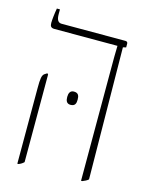

<svg xmlns="http://www.w3.org/2000/svg" viewBox="-102 -712 603 783"><g transform="rotate(15 199.5 -320.5)"><path d="M317 6H322C332 2 341 -2 347 -8L341 -564L354 -567V-583C354 -589 350 -592 344 -592H75C60 -592 53 -603 53 -627V-647H40C36 -625 33 -597 33 -585C33 -571 37 -564 52 -564H318V-563C317 -541 317 -502 317 -444ZM48 6H53C63 2 69 -2 75 -8V-378L71 -382L60 -375C50 -368 48 -352 48 -314ZM174 -310C174 -295 178 -282 195 -282C215 -282 218 -295 218 -310C218 -325 215 -338 195 -338C179 -338 174 -325 174 -310Z"/></g></svg>

Font: Noto Serif Hebrew ExtraCondensed Thin
Style: Regular
Weight: 100
Width: 2
Designer: Monotype Design Team
Foundry: Monotype Imaging Inc.
Version: Version 2.004